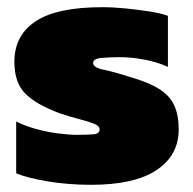

<svg xmlns="http://www.w3.org/2000/svg" viewBox="-20 -504 537 534"><path d="M234 10Q170 10 113 0.5Q56 -9 25 -22V-166Q49 -154 79.5 -145.5Q110 -137 141 -133Q172 -129 194 -129Q223 -129 240 -130.5Q257 -132 257 -144Q257 -154 241.5 -160Q226 -166 201 -172.5Q176 -179 146 -189Q81 -213 50.5 -243.5Q20 -274 20 -332Q20 -406 79.5 -445Q139 -484 264 -484Q295 -484 330 -480.5Q365 -477 396.5 -472Q428 -467 447 -460V-318Q416 -332 380 -338.5Q344 -345 315 -345Q289 -345 264 -343Q239 -341 239 -329Q239 -316 268.5 -310Q298 -304 341 -290Q394 -275 423.5 -256Q453 -237 465 -210Q477 -183 477 -144Q477 -72 415.5 -31Q354 10 234 10Z"/></svg>

Font: Kanit ExtraBold
Style: Regular
Weight: 800
Designer: Katatrad Team
Foundry: CadsonDemak
Version: Version 2.000; ttfautohint (v1.8.3)